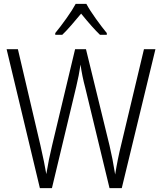

<svg xmlns="http://www.w3.org/2000/svg" viewBox="-20 -967 831 987"><path d="M606 0H543L418 -517Q402 -576 394 -635Q386 -580 372 -522L247 0H185L14 -714H72L188 -219Q209 -127 218 -72Q231 -151 248 -220L366 -714H422L543 -219Q559 -152 572 -70Q585 -151 602 -219L720 -714H779ZM529 -797V-788H494Q458 -822 397 -897Q374 -869 347 -838Q320 -807 300 -788H264V-797Q292 -831 322.5 -874Q353 -917 369 -947H424Q441 -915 473 -870.5Q505 -826 529 -797Z"/></svg>

Font: Noto Sans UI NarrowLight
Style: Regular
Weight: 300
Width: 4
Designer: Monotype Design Team
Foundry: Monotype Imaging Inc.
Version: Version 1.001